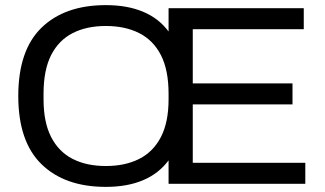

<svg xmlns="http://www.w3.org/2000/svg" viewBox="-20 -718 1269 750"><path d="M393.3 12Q233.2 12 142.3 -76.4Q51.4 -164.8 51.4 -343Q51.4 -521.7 142.3 -609.9Q233.2 -698 393.3 -698Q477.1 -698 538.7 -672.2Q600.3 -646.5 638.5 -594.9V-686H1166.6V-603.9H733V-392.2H1122.6V-310.2H733V-82.1H1172.6V0H638.5V-91.6Q600.3 -40 538.7 -14Q477.1 12 393.3 12ZM393.3 -69.5Q469.2 -69.5 524 -97.4Q578.9 -125.3 608.7 -183Q638.5 -240.8 638.5 -330.1V-351.6Q638.5 -444.3 608.7 -502.5Q578.9 -560.7 523.8 -588.6Q468.7 -616.5 393.3 -616.5Q318.3 -616.5 263.7 -588.6Q209.2 -560.7 179.6 -502.5Q150.1 -444.3 150.1 -351.6V-330.1Q150.1 -240.8 179.6 -183Q209.2 -125.3 263.5 -97.4Q317.9 -69.5 393.3 -69.5Z"/></svg>

Font: Archivo Variable SemiBold
Style: Regular
Weight: 600
Designer: Hector Gatti
Foundry: Omnibus-Type
Version: Version 2.001